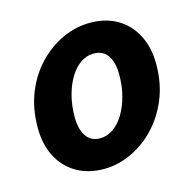

<svg xmlns="http://www.w3.org/2000/svg" viewBox="-83 -592 696 689"><g transform="rotate(-15 265.5 -248.0)"><path d="M222 12Q164 12 120.5 -13.5Q77 -39 53.5 -85Q30 -131 30 -192Q30 -264 53.5 -322Q77 -380 117 -421.5Q157 -463 206.5 -485.5Q256 -508 308 -508Q366 -508 409 -483Q452 -458 476 -411.5Q500 -365 500 -304Q500 -232 476 -174Q452 -116 412 -74.5Q372 -33 322.5 -10.5Q273 12 222 12ZM237 -98Q263 -98 285.5 -113.5Q308 -129 325 -156.5Q342 -184 352 -221Q362 -258 362 -301Q362 -347 344.5 -372.5Q327 -398 292 -398Q267 -398 244.5 -383Q222 -368 205 -340.5Q188 -313 178 -276Q168 -239 168 -195Q168 -150 185.5 -124Q203 -98 237 -98Z"/></g></svg>

Font: Source Sans 3 ExtraLight
Style: Bold Italic
Weight: 700
Italic angle: -11°
Version: Version 3.052;hotconv 1.1.0;makeotfexe 2.6.0